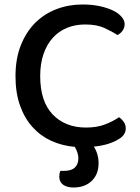

<svg xmlns="http://www.w3.org/2000/svg" viewBox="-20 -642 623 855"><path d="M535 -535Q535 -518 525.5 -505Q516 -492 503 -486Q477 -503 443.5 -518Q410 -533 359 -533Q315 -533 278.5 -518Q242 -503 215.5 -474Q189 -445 174 -402Q159 -359 159 -303Q159 -190 215 -132Q271 -74 363 -74Q412 -74 448 -88Q484 -102 510 -120Q521 -113 530.5 -100Q540 -87 540 -70Q540 -56 532.5 -44Q525 -32 508 -22Q491 -11 463.5 -2Q436 7 398 11Q419 44 419 85Q419 134 388.5 163.5Q358 193 307 193Q278 193 261 180.5Q244 168 244 145Q244 139 245 132Q246 125 249 119H263Q298 119 313.5 104Q329 89 329 63Q329 52 325 38.5Q321 25 313 12Q256 7 208 -15Q160 -37 124.5 -76.5Q89 -116 69 -172.5Q49 -229 49 -303Q49 -381 73 -441Q97 -501 137.5 -541Q178 -581 232 -601.5Q286 -622 347 -622Q390 -622 424.5 -614.5Q459 -607 483.5 -595Q508 -583 521.5 -567Q535 -551 535 -535Z"/></svg>

Font: Baloo Chettan 2 Medium
Style: Regular
Weight: 500
Designer: Maithili Shingre, Unnati Kotecha and Ek Type
Foundry: Ek Type
Version: Version 1.640;hotconv 1.0.111;makeotfexe 2.5.65597; ttfautoh